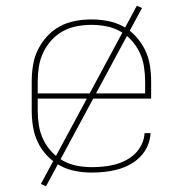

<svg xmlns="http://www.w3.org/2000/svg" viewBox="-20 -596 640 672"><path d="M301 8Q272 8 243.5 2.5Q215 -3 190 -16.5Q165 -30 145 -51Q125 -72 112.5 -98Q100 -124 95.5 -152.5Q91 -181 91 -210V-310Q91 -339 95.5 -367.5Q100 -396 112.5 -421.5Q125 -447 144.5 -468.5Q164 -490 189 -503.5Q214 -517 242.5 -522.5Q271 -528 300 -528Q329 -528 357.5 -522.5Q386 -517 411 -503.5Q436 -490 455.5 -468.5Q475 -447 487.5 -421.5Q500 -396 504.5 -367.5Q509 -339 509 -310V-251H112V-210Q112 -184 116 -158Q120 -132 131 -108.5Q142 -85 160 -65.5Q178 -46 200.5 -33.5Q223 -21 249 -16Q275 -11 301 -11Q321 -11 341.5 -13Q362 -15 381.5 -20Q401 -25 419.5 -34.5Q438 -44 452.5 -58Q467 -72 476 -91Q485 -110 486 -130H507Q506 -107 496.5 -85.5Q487 -64 471 -47.5Q455 -31 434.5 -20Q414 -9 392 -3Q370 3 347 5.5Q324 8 301 8ZM488 -269V-310Q488 -336 484 -362Q480 -388 469 -411.5Q458 -435 440.5 -454.5Q423 -474 400.5 -486.5Q378 -499 352 -504Q326 -509 300 -509Q274 -509 248 -504Q222 -499 199.5 -486.5Q177 -474 159.5 -454.5Q142 -435 131 -411.5Q120 -388 116 -362Q112 -336 112 -310V-269ZM141 56 123 48 459 -576 477 -568Z"/></svg>

Font: Iosevka Thin Extended
Style: Regular
Weight: 100
Width: 7
Monospace: yes
Designer: Belleve Invis
Foundry: Belleve Invis
Version: Version 32.5.0; ttfautohint (v1.8.4)